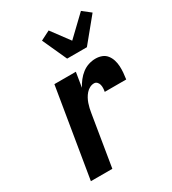

<svg xmlns="http://www.w3.org/2000/svg" viewBox="-188 -875 875 976"><g transform="rotate(-30 250.0 -387.5)"><path d="M54 0 140 -520H266L252 -434Q262 -453 275.5 -470.5Q289 -488 306.5 -501.5Q324 -515 344.5 -521.5Q365 -528 385 -528Q405 -528 422 -521.5Q439 -515 450 -501Q461 -487 466.5 -469.5Q472 -452 473 -433.5Q474 -415 472.5 -396Q471 -377 468 -358H342Q344 -368 344.5 -378.5Q345 -389 342.5 -399Q340 -409 333 -416Q326 -423 316 -423Q303 -423 290.5 -416.5Q278 -410 268.5 -399Q259 -388 252.5 -376Q246 -364 241.5 -351Q237 -338 234 -325Q231 -312 229 -299L180 0ZM261 -600 196 -743 251 -771 329 -666 443 -775 490 -738 377 -600Z"/></g></svg>

Font: Iosevka SS18 Extrabold
Style: Italic
Weight: 800
Italic angle: -9°
Monospace: yes
Designer: Belleve Invis
Foundry: Belleve Invis
Version: Version 25.1.1; ttfautohint (v1.8.4)